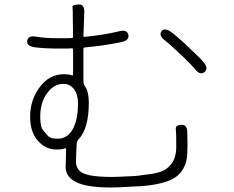

<svg xmlns="http://www.w3.org/2000/svg" viewBox="-20 -800 1040 854"><path d="M512 33Q493 34 474 34Q362 34 315 8Q272 -15 272 -57Q272 -75 273 -93L274 -137Q274 -142 269 -140Q256 -135 231 -135Q187 -135 155 -167Q114 -207 114 -280.5Q114 -354 155 -410Q198 -470 265 -470Q284 -470 300 -465Q305 -463 305 -468V-580Q305 -585 300 -585L277 -584Q259 -584 241 -584Q176 -584 133 -590Q97 -596 101 -619Q105 -643 141 -637Q179 -630 239 -630Q257 -630 275 -630L300 -631Q305 -631 305 -636L304 -707Q304 -763 302.5 -770.5Q301 -778 328 -780Q356 -783 355 -746L351 -640Q351 -635 356 -636Q447 -645 510 -661Q545 -670 551 -645Q556 -621 521 -613Q446 -597 357 -589Q351 -588 351 -582V-440Q351 -427 358 -416Q375 -392 375 -344Q375 -229 330 -181Q322 -172 321 -160L319 -115Q318 -97 318 -79Q318 -62 328 -47Q341 -28 378.5 -20.5Q416 -13 478 -13Q496 -13 514 -14L578 -17Q595 -18 612 -21L658 -27Q675 -30 691 -35Q719 -43 739 -67Q764 -96 764 -148Q764 -210 762 -226.5Q760 -243 787 -245Q813 -246 813 -210L814 -154Q814 -135 813 -116Q811 -66 782 -31Q755 1 695 15Q663 23 620 27Q602 29 584 29ZM237 -183Q284 -183 308 -234Q327 -276 327 -340Q327 -380 309 -403.5Q291 -427 262 -427Q220 -427 189.5 -385.5Q159 -344 159 -281Q159 -236 171 -222Q182 -208 194 -195Q204 -183 237 -183ZM889 -479Q869 -464 847 -493Q838 -505 793 -549Q780 -561 767 -573Q724 -613 714 -620Q685 -641 698 -660Q711 -679 741 -658Q758 -646 802 -606Q815 -594 828 -581Q873 -539 886 -523Q909 -495 889 -479Z"/></svg>

Font: Resource Han Rounded KR Light
Style: Regular
Weight: 300
Designer: Cyano Hao (round all glyphs); Ryoko NISHIZUKA 西塚涼子 (kana, bopomofo & ideographs); Paul D. Hunt (Latin, Greek & Cyrillic)
Foundry: Cyano Hao
Version: 0.990